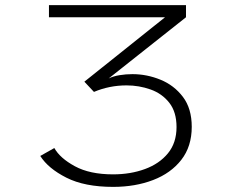

<svg xmlns="http://www.w3.org/2000/svg" viewBox="-20 -720 915 751"><path d="M422.5 11Q311 11 239.8 -25Q168.5 -61 137.5 -110L192.5 -141Q214.5 -101.5 272.8 -69.8Q331 -38 422.5 -38Q490.5 -38 547 -58.8Q603.5 -79.5 637 -120.5Q670.5 -161.5 670.5 -223Q670.5 -282 642.2 -318Q614 -354 569 -370Q524 -386 475 -386Q408 -386 347.5 -360.5L310 -400.5L625.5 -652.5H171.5V-700H707.5V-652.5L405 -413Q423 -422 447.8 -426Q472.5 -430 498 -430Q554.5 -430 607.8 -408.2Q661 -386.5 695.5 -341Q730 -295.5 730 -224Q730 -147 689.2 -94.8Q648.5 -42.5 578.8 -15.8Q509 11 422.5 11Z"/></svg>

Font: Trispace SemiExpanded ExtraLight
Style: Regular
Weight: 200
Width: 6
Designer: Tyler Finck
Foundry: Etcetera Type Company
Version: Version 1.210; ttfautohint (v1.8.3)